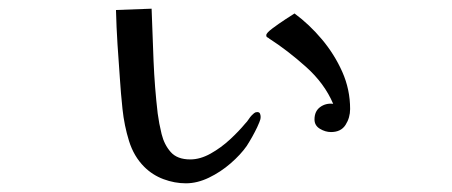

<svg xmlns="http://www.w3.org/2000/svg" viewBox="-20 -439 1040 442"><path d="M580 -170Q580 -164 577 -157.5Q574 -151 572 -146Q562 -125 548 -103Q534 -83 511 -63Q488 -43 461 -30Q434 -17 408 -17Q382 -17 356.5 -26.5Q331 -36 312 -55Q288 -79 277 -114.5Q266 -150 262 -188Q258 -226 256 -258Q253 -298 250.5 -337Q248 -376 247 -416L329 -419Q331 -359 333.5 -298.5Q336 -238 343 -178Q346 -155 352 -130.5Q358 -106 373 -89Q388 -72 418 -72Q441 -72 465 -85.5Q489 -99 509.5 -118Q530 -137 544 -154Q549 -159 552.5 -164.5Q556 -170 560 -174Q562 -176 565 -178.5Q568 -181 572 -181Q577 -181 578.5 -177.5Q580 -174 580 -170ZM786 -188Q786 -168 775.5 -151.5Q765 -135 742 -135Q729 -135 716.5 -142.5Q704 -150 704 -164Q704 -183 717 -192.5Q730 -202 747 -200Q727 -247 684.5 -285Q642 -323 600 -350Q598 -352 595.5 -353Q593 -354 593 -358Q593 -363 607 -373.5Q621 -384 637 -394.5Q653 -405 658 -408Q692 -383 721 -348.5Q750 -314 768 -273.5Q786 -233 786 -188Z"/></svg>

Font: Kaisei Decol Medium
Style: Regular
Weight: 500
Designer: Font-Kai, 金井和夫
Foundry: KAZUO KANAI
Version: Version 5.003